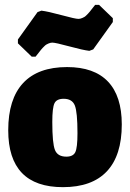

<svg xmlns="http://www.w3.org/2000/svg" viewBox="-20 -761 537 793"><path d="M389 -741 446 -686V-670L365 -557L349 -551Q323 -554 266 -569.5Q209 -585 196 -585Q192 -585 188 -584Q184 -583 179.5 -581Q175 -579 171.5 -577Q168 -575 163.5 -570.5Q159 -566 156.5 -563.5Q154 -561 149 -555Q144 -549 142 -546Q140 -543 134.5 -536.5Q129 -530 127 -527H111L54 -582V-598L135 -711L151 -717Q177 -714 234 -698.5Q291 -683 304 -683Q308 -683 312 -684Q316 -685 320.5 -687Q325 -689 328.5 -691Q332 -693 336.5 -697.5Q341 -702 343.5 -704.5Q346 -707 351 -713Q356 -719 358 -722Q360 -725 365.5 -731.5Q371 -738 373 -741ZM257 -484Q369 -484 426 -424Q483 -364 483 -247Q483 -119 421.5 -53.5Q360 12 240 12Q14 12 14 -223Q14 -352 75.5 -418Q137 -484 257 -484ZM243 -353Q214 -353 205 -334.5Q196 -316 196 -257Q196 -169 207 -141.5Q218 -114 254 -114Q282 -114 291 -132.5Q300 -151 300 -211Q300 -298 289 -325.5Q278 -353 243 -353Z"/></svg>

Font: Alegreya Sans SC Black
Style: Regular
Weight: 900
Designer: Juan Pablo del Peral
Foundry: Huerta Tipografica
Version: Version 2.007